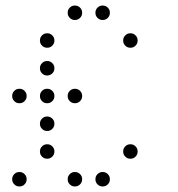

<svg xmlns="http://www.w3.org/2000/svg" viewBox="-20 -696 640 692"><path d="M249 -676Q239 -676 231.5 -668.5Q224 -661 224 -651V-649Q224 -639 231.5 -631.5Q239 -624 249 -624H251Q261 -624 268.5 -631.5Q276 -639 276 -649V-651Q276 -661 268.5 -668.5Q261 -676 251 -676ZM349 -676Q339 -676 331.5 -668.5Q324 -661 324 -651V-649Q324 -639 331.5 -631.5Q339 -624 349 -624H351Q361 -624 368.5 -631.5Q376 -639 376 -649V-651Q376 -661 368.5 -668.5Q361 -676 351 -676ZM149 -576Q139 -576 131.5 -568.5Q124 -561 124 -551V-549Q124 -539 131.5 -531.5Q139 -524 149 -524H151Q161 -524 168.5 -531.5Q176 -539 176 -549V-551Q176 -561 168.5 -568.5Q161 -576 151 -576ZM449 -576Q439 -576 431.5 -568.5Q424 -561 424 -551V-549Q424 -539 431.5 -531.5Q439 -524 449 -524H451Q461 -524 468.5 -531.5Q476 -539 476 -549V-551Q476 -561 468.5 -568.5Q461 -576 451 -576ZM149 -476Q139 -476 131.5 -468.5Q124 -461 124 -451V-449Q124 -439 131.5 -431.5Q139 -424 149 -424H151Q161 -424 168.5 -431.5Q176 -439 176 -449V-451Q176 -461 168.5 -468.5Q161 -476 151 -476ZM49 -376Q39 -376 31.5 -368.5Q24 -361 24 -351V-349Q24 -339 31.5 -331.5Q39 -324 49 -324H51Q61 -324 68.5 -331.5Q76 -339 76 -349V-351Q76 -361 68.5 -368.5Q61 -376 51 -376ZM149 -376Q139 -376 131.5 -368.5Q124 -361 124 -351V-349Q124 -339 131.5 -331.5Q139 -324 149 -324H151Q161 -324 168.5 -331.5Q176 -339 176 -349V-351Q176 -361 168.5 -368.5Q161 -376 151 -376ZM249 -376Q239 -376 231.5 -368.5Q224 -361 224 -351V-349Q224 -339 231.5 -331.5Q239 -324 249 -324H251Q261 -324 268.5 -331.5Q276 -339 276 -349V-351Q276 -361 268.5 -368.5Q261 -376 251 -376ZM149 -276Q139 -276 131.5 -268.5Q124 -261 124 -251V-249Q124 -239 131.5 -231.5Q139 -224 149 -224H151Q161 -224 168.5 -231.5Q176 -239 176 -249V-251Q176 -261 168.5 -268.5Q161 -276 151 -276ZM149 -176Q139 -176 131.5 -168.5Q124 -161 124 -151V-149Q124 -139 131.5 -131.5Q139 -124 149 -124H151Q161 -124 168.5 -131.5Q176 -139 176 -149V-151Q176 -161 168.5 -168.5Q161 -176 151 -176ZM449 -176Q439 -176 431.5 -168.5Q424 -161 424 -151V-149Q424 -139 431.5 -131.5Q439 -124 449 -124H451Q461 -124 468.5 -131.5Q476 -139 476 -149V-151Q476 -161 468.5 -168.5Q461 -176 451 -176ZM49 -76Q39 -76 31.5 -68.5Q24 -61 24 -51V-49Q24 -39 31.5 -31.5Q39 -24 49 -24H51Q61 -24 68.5 -31.5Q76 -39 76 -49V-51Q76 -61 68.5 -68.5Q61 -76 51 -76ZM249 -76Q239 -76 231.5 -68.5Q224 -61 224 -51V-49Q224 -39 231.5 -31.5Q239 -24 249 -24H251Q261 -24 268.5 -31.5Q276 -39 276 -49V-51Q276 -61 268.5 -68.5Q261 -76 251 -76ZM349 -76Q339 -76 331.5 -68.5Q324 -61 324 -51V-49Q324 -39 331.5 -31.5Q339 -24 349 -24H351Q361 -24 368.5 -31.5Q376 -39 376 -49V-51Q376 -61 368.5 -68.5Q361 -76 351 -76Z"/></svg>

Font: Doto Rounded
Style: Regular
Weight: 400
Monospace: yes
Version: Version 1.000